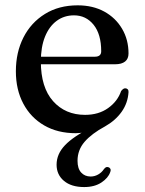

<svg xmlns="http://www.w3.org/2000/svg" viewBox="-20 -500 558 738"><path d="M104.5 -253V-282H344.5Q369 -282 369 -303Q369 -368.5 339.8 -404.8Q310.5 -441 264.5 -441Q226.5 -441 197.8 -419.8Q169 -398.5 153 -359Q137 -319.5 137 -263.5Q137 -164 184 -111.2Q231 -58.5 307 -58.5Q359 -58.5 395.5 -84.5Q432 -110.5 445.5 -150Q454.5 -161.5 462 -160.5Q467 -160.5 470.8 -156.8Q474.5 -153 474 -146Q471.5 -104 447.5 -70.2Q423.5 -36.5 383.5 -14Q332.5 13.5 305.2 45Q278 76.5 278 118Q278 148 292 163.2Q306 178.5 328.5 178.5Q343.5 178.5 357.2 170.8Q371 163 379.5 150Q383.5 145 387.2 143Q391 141 396 142.5Q401 143.5 404 148.5Q407 153.5 403.5 162Q396 184 369.8 201.5Q343.5 219 303.5 219Q254 219 225.8 195.2Q197.5 171.5 197.5 133Q197.5 92 230 58Q262.5 24 330.5 -9.5L311.5 7Q297.5 10 288 11Q278.5 12 271.5 12Q201.5 12 149.8 -18Q98 -48 69.5 -101.8Q41 -155.5 41 -226Q41 -298.5 70 -355.8Q99 -413 152.5 -446.2Q206 -479.5 278.5 -479.5Q337 -479.5 380.8 -455.5Q424.5 -431.5 449.2 -389.5Q474 -347.5 474 -294.5Q474 -274 460.8 -263.5Q447.5 -253 423 -253Z"/></svg>

Font: Fraunces
Style: Regular
Weight: 400
Version: Version 1.000;[b76b70a41]